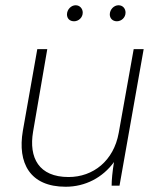

<svg xmlns="http://www.w3.org/2000/svg" viewBox="-20 -707 606 731"><path d="M230 4C305 4 371 -31 414 -90C408 -54 405 -21 405 0H435L527 -520H489L432 -201C413 -95 335 -33 241 -33C128 -33 89 -106 106 -206L160 -520H122L67 -209C46 -86 94 4 230 4ZM262 -626C279 -626 295 -640 295 -659C295 -674 284 -687 268 -687C251 -687 235 -671 235 -652C235 -637 245 -626 262 -626ZM425 -626C442 -626 458 -640 458 -659C458 -674 448 -687 431 -687C414 -687 398 -671 398 -652C398 -637 409 -626 425 -626Z"/></svg>

Font: Fixel Text 20240404 ExtraLight
Style: Italic
Weight: 200
Width: 4
Italic angle: -10°
Designer: AlfaBravo + MacPaw
Foundry: Kyrylo Tkachov, Marchela Mozhyna, Serhii Makarenko, Maria Weinstein, Zakhar Kryvoshyya
Version: Version 1.211;Glyphs 3.2 (3225)